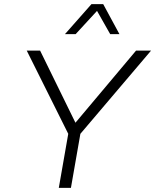

<svg xmlns="http://www.w3.org/2000/svg" viewBox="-20 -914 755 934"><path d="M266 0 312 -263 110 -668H175L347 -317L642 -668H715L371 -263L325 0ZM296 -748 425 -894H482L561 -748H516L452 -861L348 -748Z"/></svg>

Font: Gantari Light
Style: Italic
Weight: 300
Italic angle: -10°
Version: Version 1.000